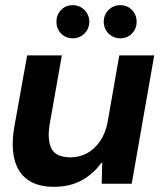

<svg xmlns="http://www.w3.org/2000/svg" viewBox="-20 -710 619 742"><path d="M188 12Q126 12 87.5 -15Q49 -42 36 -93.5Q23 -145 35 -218L85 -496H219L172 -230Q162 -169 179 -135.5Q196 -102 254 -102Q288 -102 317.5 -118.5Q347 -135 367.5 -165.5Q388 -196 396 -239L441 -496H576L489 0H373L375 -81H372Q341 -38 295.5 -13Q250 12 188 12ZM261 -562Q234 -562 216 -580.5Q198 -599 198 -626Q198 -653 216 -671.5Q234 -690 261 -690Q288 -690 306.5 -671.5Q325 -653 325 -626Q325 -599 306.5 -580.5Q288 -562 261 -562ZM445 -562Q418 -562 399.5 -580.5Q381 -599 381 -626Q381 -653 399.5 -671.5Q418 -690 445 -690Q472 -690 490 -671.5Q508 -653 508 -626Q508 -599 490 -580.5Q472 -562 445 -562Z"/></svg>

Font: DM Sans 36pt
Style: Bold Italic
Weight: 700
Italic angle: -10°
Designer: Colophon Foundry, Jonny Pinhorn
Foundry: Colophon Foundry
Version: Version 4.004;gftools[0.9.30]